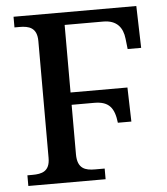

<svg xmlns="http://www.w3.org/2000/svg" viewBox="-52 -760 702 807"><g transform="rotate(-5 299.5 -357.0)"><path d="M35 0H361V-45H320C280 -45 246 -54 246 -115V-324H342C405 -324 426 -293 433 -232H490L486 -376H246V-661H409C466 -661 491 -628 496 -581L501 -537H558L553 -714H35V-669H56C96 -669 130 -660 130 -603V-110C130 -53 96 -45 56 -45H35Z"/></g></svg>

Font: Noto Serif Medium
Style: Regular
Weight: 500
Designer: Monotype Design Team
Foundry: Monotype Imaging Inc.
Version: Version 2.013